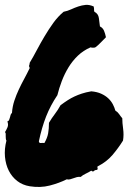

<svg xmlns="http://www.w3.org/2000/svg" viewBox="-30 -746 551 780"><path d="M438.5 -296.9Q448.2 -291 454.1 -282.2Q460 -273.4 466.8 -265.6Q466.8 -247.1 470.2 -222.7Q473.6 -198.2 469.7 -174.8Q450.2 -143.6 426.8 -116.2Q403.3 -88.9 369.1 -71.3Q364.3 -70.3 366.2 -64Q368.2 -57.6 363.3 -55.7Q355.5 -55.7 351.6 -51.3Q347.7 -46.9 340.8 -52.7Q330.1 -45.9 318.4 -40.5Q306.6 -35.2 297.9 -27.3Q289.1 -28.3 282.2 -26.4Q275.4 -24.4 268.6 -22Q261.7 -19.5 254.9 -17.6Q248 -15.6 241.2 -17.6Q210 -2 171.9 7.8Q133.8 17.6 90.8 10.7Q61.5 5.9 40 -10.7Q18.6 -27.3 5.9 -52.2Q-6.8 -77.1 -9.8 -108.9Q-12.7 -140.6 -3.9 -174.8Q-5.9 -177.7 -6.3 -182.6Q-6.8 -187.5 -6.8 -192.4Q-6.8 -197.3 -6.8 -202.1Q-6.8 -207 -9.8 -209Q-3.9 -218.8 0.5 -229Q4.9 -239.3 0 -252.9Q4.9 -253.9 6.8 -258.3Q8.8 -262.7 10.3 -268.6Q11.7 -274.4 13.2 -279.3Q14.6 -284.2 18.6 -287.1Q20.5 -313.5 28.3 -336.9Q36.1 -360.4 46.4 -382.3Q56.6 -404.3 68.4 -425.8Q80.1 -447.3 90.8 -469.7Q86.9 -477.5 88.4 -480Q89.8 -482.4 90.8 -491.2Q105.5 -515.6 120.1 -543.5Q134.8 -571.3 151.4 -599.1Q168 -627 186.5 -652.8Q205.1 -678.7 228.5 -698.2Q244.1 -701.2 258.8 -708Q273.4 -714.8 288.1 -719.7Q302.7 -724.6 317.9 -726.1Q333 -727.5 350.6 -719.7Q352.5 -710.9 352.1 -707Q351.6 -703.1 353.5 -698.2Q369.1 -690.4 371.6 -672.9Q374 -655.3 376 -638.7Q387.7 -632.8 392.6 -621.1Q397.5 -609.4 400.4 -594.7Q388.7 -583 378.4 -572.3Q368.2 -561.5 357.4 -553.7Q353.5 -551.8 346.7 -552.2Q339.8 -552.7 337.9 -553.7Q308.6 -541 286.6 -520Q264.6 -499 248.5 -472.7Q232.4 -446.3 221.2 -417Q210 -387.7 203.1 -359.4Q174.8 -317.4 157.2 -272.5Q139.6 -227.5 127.9 -171.9Q128.9 -164.1 136.2 -165Q143.6 -166 150.4 -165Q162.1 -185.5 165.5 -204.1Q168.9 -222.7 168.9 -247.1Q179.7 -265.6 192.4 -282.2Q205.1 -298.8 215.8 -318.4Q231.4 -330.1 245.1 -338.9Q258.8 -347.7 272.5 -354Q286.1 -360.4 302.2 -365.7Q318.4 -371.1 340.8 -375Q364.3 -373 381.3 -365.2Q398.4 -357.4 410.2 -346.2Q421.9 -335 428.7 -321.8Q435.5 -308.6 438.5 -296.9Z"/></svg>

Font: Permanent Marker
Style: Regular
Weight: 400
Designer: Font Diner, Inc
Foundry: Font Diner, Inc
Version: Version 1.001